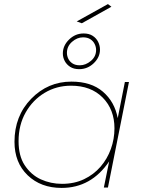

<svg xmlns="http://www.w3.org/2000/svg" viewBox="-20 -919 711 941"><path d="M381 -805 356 -814 509 -899 526 -886ZM368 -580Q342 -580 324.2 -591.2Q306.5 -602.5 297.2 -620Q288 -637.5 288 -657Q288 -695.5 318.5 -725.2Q349 -755 390 -755Q416.5 -755 434.2 -743.5Q452 -732 461 -713.8Q470 -695.5 470 -676Q470 -638.5 439.5 -609.2Q409 -580 368 -580ZM371 -599Q400 -599 425.5 -620.5Q451 -642 451 -674Q451 -689 444 -703.2Q437 -717.5 422.8 -726.8Q408.5 -736 387 -736Q358 -736 333 -714Q308 -692 308 -660Q308 -645 314.8 -631Q321.5 -617 335.5 -608Q349.5 -599 371 -599ZM282 2Q180 2 115.5 -60Q51 -122 51 -224Q51 -351 133 -435Q215 -519 330 -519Q427 -519 484.5 -469.5Q542 -420 557 -340L592 -517H612L509 0H489L515 -128Q427 2 282 2ZM284 -18Q344.5 -18 392 -40.8Q439.5 -63.5 472.8 -102Q506 -140.5 523.5 -189.2Q541 -238 541 -290Q541 -382 483.5 -440.5Q426 -499 328 -499Q257 -499 198.8 -464Q140.5 -429 105.8 -367.8Q71 -306.5 71 -227Q71 -155.5 100.5 -110Q132 -62 180.2 -40Q228.5 -18 284 -18Z"/></svg>

Font: Argentum Sans Thin
Style: Italic
Weight: 100
Italic angle: -11°
Designer: Julieta Ulanovsky (font), Cristiano Sobral (main changes and remaster)
Foundry: Julieta Ulanovsky (font), Cristiano Sobral (main changes and remaster)
Version: Version 2.007;June 15, 2022;FontCreator 14.0.0.2814 64-bit; 